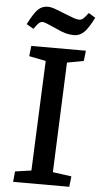

<svg xmlns="http://www.w3.org/2000/svg" viewBox="-60 -944 512 981"><g transform="rotate(5 195.5 -453.5)"><path d="M158 -630 72 -647 78 -700H358L352 -647L267 -631L244 -67L340 -54L334 0H46L51 -54L134 -66ZM290 -774Q268 -774 247.5 -779.5Q227 -785 200 -798Q136 -827 127 -827Q115 -827 106.5 -819.5Q98 -812 81 -788L45 -809Q74 -866 94.5 -886.5Q115 -907 146 -907Q158 -907 175.5 -901.5Q193 -896 234 -879Q266 -866 282.5 -860.5Q299 -855 309 -855Q321 -855 330 -862.5Q339 -870 356 -893L391 -872Q363 -816 341 -795Q319 -774 290 -774Z"/></g></svg>

Font: Literata 12pt Medium
Style: Italic
Weight: 500
Italic angle: -2°
Designer: Latin by Veronika Burian and Jose Scaglione. Greek by Irene Vlachou. Cyrillic by Vera Evstafieva
Foundry: TypeTogether
Version: Version 3.002